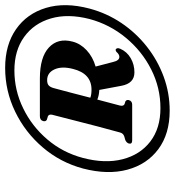

<svg xmlns="http://www.w3.org/2000/svg" viewBox="12 -808 663 727"><g transform="rotate(-90 343.5 -444.5)"><path d="M288 -133.5Q200 -133.5 142.2 -176.5Q84.5 -219.5 64.5 -293.8Q44.5 -368 69 -462Q92 -547.5 148.8 -614Q205.5 -680.5 284 -718.5Q362.5 -756.5 450 -756.5Q537.5 -756.5 596.5 -715.2Q655.5 -674 677.2 -601.8Q699 -529.5 674.5 -437Q657 -371.5 619.8 -316.2Q582.5 -261 530.5 -220Q478.5 -179 416.5 -156.2Q354.5 -133.5 288 -133.5ZM297.5 -168.5Q375 -168.5 444.2 -203.5Q513.5 -238.5 564 -299.5Q614.5 -360.5 635 -437Q656 -519 637.2 -583.2Q618.5 -647.5 567.2 -684.5Q516 -721.5 440.5 -721.5Q365 -721.5 296.8 -688.2Q228.5 -655 178.8 -596.5Q129 -538 109 -462Q87 -378.5 104 -312Q121 -245.5 171 -207Q221 -168.5 297.5 -168.5ZM549.5 -501.5Q542 -471.5 516.8 -448Q491.5 -424.5 455 -414L472 -349Q477.5 -324 491.5 -324Q501 -324 510.5 -335Q514.5 -338.5 519 -338Q522.5 -337.5 524 -332.5Q525.5 -327.5 522.5 -321Q511.5 -295.5 487 -281.2Q462.5 -267 433 -267Q391 -267 382 -317L366.5 -400Q345.5 -401 330 -407.5Q324 -384.5 318.2 -362.8Q312.5 -341 307.5 -322.5Q304 -309 312.5 -304.5L323.5 -301Q330 -296.5 328 -288Q324.5 -275.5 310.5 -275.5H175.5Q160.5 -275.5 163.5 -288Q166 -296.5 176.5 -301.5L190.5 -305.5Q202.5 -309.5 205.5 -322Q216 -359.5 228.2 -406Q240.5 -452.5 252 -498.5Q263.5 -544.5 272.5 -578.5Q275 -590.5 267 -594.5L254 -598.5Q246 -602.5 248.5 -612.5Q252 -625 267 -625H410Q490.5 -625 527.2 -590.8Q564 -556.5 549.5 -501.5ZM373.5 -573Q366 -546 356.5 -509.2Q347 -472.5 337 -434Q348.5 -429.5 367.5 -429.5Q428.5 -429.5 446 -499.5Q457 -542 444.2 -569.8Q431.5 -597.5 403.5 -597.5Q390 -597.5 383.5 -591.5Q377 -585.5 373.5 -573Z"/></g></svg>

Font: Fraunces 144pt Soft
Style: Bold Italic
Weight: 700
Italic angle: -16°
Version: Version 1.000;[b76b70a41]